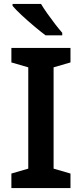

<svg xmlns="http://www.w3.org/2000/svg" viewBox="-20 -958 417 978"><path d="M339 0H38V-74L124 -99V-615L38 -640V-714H339V-640L253 -615V-99L339 -74ZM189 -938Q202 -916 221.5 -888.5Q241 -861 261 -835Q281 -809 297 -791V-778H212Q188 -796 154.5 -824Q121 -852 90.5 -880.5Q60 -909 44 -928V-938Z"/></svg>

Font: Noto Sans Meetei Mayek SemiBold
Style: Regular
Weight: 600
Designer: Monotype Design Team and Neelakash Kshetrimayum
Foundry: Monotype Imaging Inc.
Version: Version 2.002; ttfautohint (v1.8.4.7-5d5b)